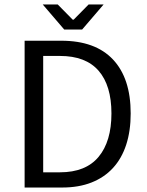

<svg xmlns="http://www.w3.org/2000/svg" viewBox="-20 -838 655 858"><path d="M90 -656H254Q406 -656 485 -572Q564 -488 564 -331Q564 -253 544 -191.5Q524 -130 485 -87.5Q446 -45 389 -22.5Q332 0 258 0H90ZM248 -68Q363 -68 420.5 -137Q478 -206 478 -331Q478 -456 420.5 -522Q363 -588 248 -588H173V-68ZM443 -818 347 -706H267L171 -818H238L305 -750H309L376 -818Z"/></svg>

Font: Myanmar Sanpya
Style: Regular
Weight: 400
Designer: Danh Hong
Foundry: Google Inc.
Version: Version 2.00 November 22, 2015